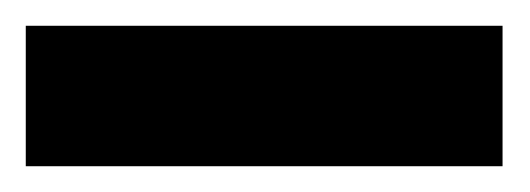

<svg xmlns="http://www.w3.org/2000/svg" viewBox="-20 -20 411 149"><path d="M0 109V0H370V109Z"/></svg>

Font: Hubot Sans Condensed ExtraLight SemiBold
Style: Regular
Weight: 600
Version: Version 2.000